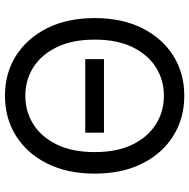

<svg xmlns="http://www.w3.org/2000/svg" viewBox="-14 -764 788 801"><g transform="rotate(-90 380.5 -364.0)"><path d="M533.7 -402.8V-324.7H227.1V-402.8ZM380.9 10.3Q287.1 10.3 213.6 -35.6Q140.1 -81.5 98.1 -165.5Q56.2 -249.5 56.2 -363.3Q56.2 -477.5 98.1 -561.5Q140.1 -645.5 213.6 -691.7Q287.1 -737.8 380.9 -737.8Q475.1 -737.8 548.1 -691.7Q621.1 -645.5 663.1 -561.5Q705.1 -477.5 705.1 -363.3Q705.1 -249.5 663.1 -165.5Q621.1 -81.5 548.1 -35.6Q475.1 10.3 380.9 10.3ZM380.9 -74.7Q446.3 -74.7 499.3 -107.9Q552.2 -141.1 583.7 -205.6Q615.2 -270 615.2 -363.3Q615.2 -457 583.7 -521.7Q552.2 -586.4 499.3 -619.6Q446.3 -652.8 380.9 -652.8Q315.4 -652.8 262.2 -619.4Q209 -585.9 177.5 -521.5Q146 -457 146 -363.3Q146 -270 177.5 -205.8Q209 -141.6 262.2 -108.2Q315.4 -74.7 380.9 -74.7Z"/></g></svg>

Font: Inter 18pt
Style: Regular
Weight: 400
Designer: Rasmus Andersson
Foundry: rsms
Version: Version 4.001;git-66647c0bb